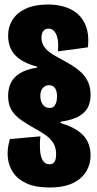

<svg xmlns="http://www.w3.org/2000/svg" viewBox="-20 -692 432 852"><path d="M199 140Q139 140 99.5 122.5Q60 105 39 74.5Q18 44 14.5 5.5Q11 -33 24 -75L159 -87Q156 -57 157.5 -28.5Q159 0 169 18.5Q179 37 200 37Q214 37 221.5 26.5Q229 16 229 -7Q229 -37 217 -56.5Q205 -76 184.5 -91Q164 -106 136 -121Q108 -137 85.5 -151.5Q63 -166 47.5 -182Q32 -198 24 -218.5Q16 -239 16 -267Q16 -296 27 -321.5Q38 -347 66 -365.5Q94 -384 145 -392V-396Q97 -409 69 -428.5Q41 -448 28.5 -474.5Q16 -501 16 -533Q16 -574 36.5 -605.5Q57 -637 96.5 -654.5Q136 -672 192 -672Q251 -672 293.5 -651Q336 -630 356.5 -587.5Q377 -545 370 -482L237 -464Q240 -495 236 -517.5Q232 -540 221.5 -552.5Q211 -565 195 -565Q180 -565 172 -554Q164 -543 164 -525Q164 -505 173 -489.5Q182 -474 199 -461Q216 -448 239 -436Q270 -420 296 -404Q322 -388 341.5 -369.5Q361 -351 371.5 -326.5Q382 -302 382 -269Q382 -245 372.5 -221Q363 -197 334.5 -178.5Q306 -160 249 -152V-146Q299 -131 328 -110Q357 -89 369.5 -62Q382 -35 382 -2Q382 35 363.5 67.5Q345 100 304.5 120Q264 140 199 140ZM200 -213Q210 -213 217 -218Q224 -223 228.5 -234.5Q233 -246 233 -264Q233 -275 231 -284.5Q229 -294 224.5 -300.5Q220 -307 213.5 -310.5Q207 -314 197 -314Q181 -314 170 -301.5Q159 -289 159 -266Q159 -254 162 -244Q165 -234 170.5 -227Q176 -220 183.5 -216.5Q191 -213 200 -213Z"/></svg>

Font: Bricolage Grotesque 96pt ExtraBold Condensed
Style: Regular
Weight: 800
Width: 3
Version: Version 1.001;gftools[0.9.33.dev8+g029e19f]